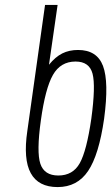

<svg xmlns="http://www.w3.org/2000/svg" viewBox="-20 -750 452 780"><path d="M163 -730 91 -218Q74 -103 105 -46.5Q136 10 214 10Q294 10 338 -55.5Q382 -121 403 -268Q423 -417 398.5 -482Q374 -547 297 -547Q261 -547 233 -533Q205 -519 179 -487L214 -730ZM146 -261Q164 -391 195 -445.5Q226 -500 287 -500Q343 -500 356 -450.5Q369 -401 351 -268Q332 -137 304 -87Q276 -37 217 -37Q160 -37 144 -84.5Q128 -132 146 -261Z"/></svg>

Font: Secuela Light
Style: Italic
Weight: 300
Italic angle: -8°
Designer: Fernando Haro
Foundry: deFharo
Version: Version 1.708